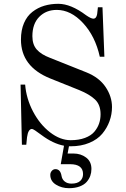

<svg xmlns="http://www.w3.org/2000/svg" viewBox="-20 -750 660 1008"><path d="M88 -306H112Q118 -232 153.5 -164.5Q189 -97 242.5 -55.5Q296 -14 351 -14Q394 -14 426 -26Q458 -38 475 -58Q492 -78 500 -101Q508 -124 508 -150Q508 -200 479 -227.5Q450 -255 396 -277L244 -338Q90 -400 90 -542Q90 -592 106 -629Q122 -666 150.5 -688Q179 -710 213 -720Q247 -730 286 -730Q352 -730 432 -670Q458 -652 470 -652Q486 -652 490 -676L494 -712H518L528 -452H504Q480 -560 416 -629Q352 -698 278 -698Q222 -698 186 -661.5Q150 -625 150 -560Q150 -516 173 -490Q196 -464 241 -447L434 -370Q501 -343 534.5 -293Q568 -243 568 -188Q568 -150 555 -114Q542 -78 517 -48Q492 -18 449 0Q406 18 351 18H342L335 56H366Q404 56 432 77Q460 98 460 137Q460 156 454 173Q448 190 435 205Q422 220 398 229Q374 238 342 238Q304 238 274 219.5Q244 201 244 168Q244 156 252 147Q260 138 271 138Q297 138 303 173Q306 192 320 203Q334 214 355 214Q386 214 401 200Q416 186 416 164Q416 112 348 112H299L316 15Q258 4 198 -41Q156 -73 148 -73Q128 -73 122 -30L118 10H95Z"/></svg>

Font: Old Standard TT
Style: Regular
Weight: 400
Designer: Alexey Kryukov <alexios@thessalonica.org.ru>
Version: Version 2.2